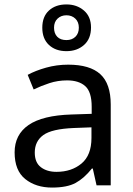

<svg xmlns="http://www.w3.org/2000/svg" viewBox="-20 -837 601 867"><path d="M288 -545Q386 -545 433 -502Q480 -459 480 -365V0H416L399 -76H395Q360 -32 321.5 -11Q283 10 215 10Q142 10 94 -28.5Q46 -67 46 -149Q46 -229 109 -272.5Q172 -316 303 -320L394 -323V-355Q394 -422 365 -448Q336 -474 283 -474Q241 -474 203 -461.5Q165 -449 132 -433L105 -499Q140 -518 188 -531.5Q236 -545 288 -545ZM314 -259Q214 -255 175.5 -227Q137 -199 137 -148Q137 -103 164.5 -82Q192 -61 235 -61Q303 -61 348 -98.5Q393 -136 393 -214V-262ZM280 -606Q231 -606 201 -634Q171 -662 171 -712Q171 -762 201 -789.5Q231 -817 280 -817Q327 -817 359 -789.5Q391 -762 391 -713Q391 -662 359.5 -634Q328 -606 280 -606ZM280 -656Q305 -656 320.5 -671Q336 -686 336 -712Q336 -738 320 -753Q304 -768 280 -768Q256 -768 240 -753Q224 -738 224 -712Q224 -686 238.5 -671Q253 -656 280 -656Z"/></svg>

Font: Noto Sans Zanabazar Square
Style: Regular
Weight: 400
Version: Version 2.005; ttfautohint (v1.8.4.7-5d5b)